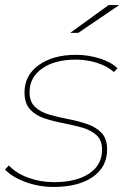

<svg xmlns="http://www.w3.org/2000/svg" viewBox="-23 -737 506 760"><path d="M189 3Q131 3 78 -16.5Q25 -36 -3 -66L12 -82Q41 -51 89 -33.5Q137 -16 190 -16Q279 -16 330 -50Q381 -84 381 -144Q381 -182 359 -202Q337 -222 302 -232Q267 -242 227.5 -249.5Q188 -257 153 -268.5Q118 -280 96 -304Q74 -328 74 -371Q74 -439 130.5 -479.5Q187 -520 278 -520Q325 -520 370.5 -506Q416 -492 442 -467L428 -452Q400 -476 360 -488.5Q320 -501 277 -501Q194 -501 144 -466Q94 -431 94 -372Q94 -334 116 -313.5Q138 -293 173 -283Q208 -273 247.5 -265.5Q287 -258 322 -246Q357 -234 379 -211Q401 -188 401 -145Q401 -76 344 -36.5Q287 3 189 3ZM255 -607 407 -717H449L287 -607Z"/></svg>

Font: Montserrat Thin
Style: Italic
Weight: 100
Italic angle: -11.3°
Designer: Julieta Ulanovsky
Foundry: Julieta Ulanovsky
Version: Version 9.000; ttfautohint (v1.8.4.7-5d5b)